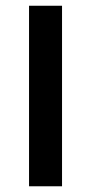

<svg xmlns="http://www.w3.org/2000/svg" viewBox="-20 -651 319 671"><path d="M81.5 0V-630.9H196.8V0Z"/></svg>

Font: Open Sans SemiBold
Style: Regular
Weight: 600
Designer: Monotype Design Team
Foundry: Monotype Imaging Inc.
Version: Version 3.003; ttfautohint (v1.8.4)